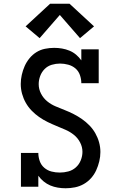

<svg xmlns="http://www.w3.org/2000/svg" viewBox="-20 -999 640 1027"><path d="M331 8Q310 8 289 4.5Q268 1 249 -7Q230 -15 213.5 -28.5Q197 -42 185 -59V0H92V-181H185Q185 -159 192.5 -137.5Q200 -116 217 -101.5Q234 -87 255.5 -81.5Q277 -76 300 -76Q323 -76 345.5 -82Q368 -88 385.5 -103.5Q403 -119 412 -141.5Q421 -164 421 -187Q421 -213 408.5 -237Q396 -261 375.5 -277.5Q355 -294 331 -304.5Q307 -315 282.5 -325Q258 -335 234.5 -346.5Q211 -358 189.5 -373Q168 -388 149.5 -407Q131 -426 118 -449Q105 -472 98 -497.5Q91 -523 91 -550Q91 -574 96.5 -598.5Q102 -623 112 -645.5Q122 -668 138 -687.5Q154 -707 175 -720Q196 -733 220.5 -738Q245 -743 270 -743Q291 -743 311.5 -739.5Q332 -736 351.5 -728Q371 -720 387 -706.5Q403 -693 415 -676V-735H508V-554H415Q415 -576 407.5 -597.5Q400 -619 383.5 -633Q367 -647 345 -653Q323 -659 301 -659Q279 -659 257 -652.5Q235 -646 219 -630Q203 -614 195 -592.5Q187 -571 187 -549Q187 -522 199.5 -498Q212 -474 232 -457.5Q252 -441 276.5 -430.5Q301 -420 325.5 -410.5Q350 -401 373.5 -389Q397 -377 418.5 -362Q440 -347 458.5 -328Q477 -309 490 -286Q503 -263 510 -237.5Q517 -212 517 -186Q517 -161 511 -136Q505 -111 494.5 -88Q484 -65 467 -46Q450 -27 428 -14.5Q406 -2 381 3Q356 8 331 8ZM192 -795 117 -858 248 -979H352L483 -858L408 -795L300 -919Z"/></svg>

Font: Iosevka Curly Slab MdEx
Style: Regular
Weight: 500
Width: 7
Monospace: yes
Designer: Belleve Invis
Foundry: Belleve Invis
Version: Version 11.1.0; ttfautohint (v1.8.3)